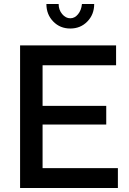

<svg xmlns="http://www.w3.org/2000/svg" viewBox="-20 -936 643 956"><path d="M192 -99H567V0H80V-710H558V-611H192V-409H509V-316H192ZM330 -845Q352 -845 368.5 -865Q385 -885 388 -916H449Q449 -864 415 -829Q381 -794 330 -794Q279 -794 245 -829Q211 -864 211 -916H272Q272 -887 289.5 -866Q307 -845 330 -845Z"/></svg>

Font: Raleway
Style: Regular
Weight: 600
Designer: Matt McInerney, Pablo Impallari, Rodrigo Fuenzalida
Foundry: Matt McInerney, Pablo Impallari, Rodrigo Fuenzalida
Version: Version 1.000;PS 001.001;hotconv 1.0.56; ttfautohint (v1.5)